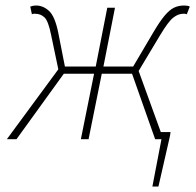

<svg xmlns="http://www.w3.org/2000/svg" viewBox="-20 -506 712 698"><path d="M534 172 567 0H554L560 -26H600L598 -12L556 172ZM5 0 192 -254 166 -378Q156 -429 142 -442.5Q128 -456 108 -456Q104 -456 102 -456Q100 -456 96 -454L90 -482Q100 -486 111 -486Q137 -486 158.5 -466Q180 -446 192 -386L216 -264H328L370 -478H398L356 -264H464L536 -386Q560 -427 578 -448.5Q596 -470 612.5 -478Q629 -486 650 -486Q656 -486 661.5 -485Q667 -484 670 -482L659 -454Q654 -456 651.5 -456Q649 -456 646 -456Q628 -456 610 -442Q592 -428 562 -378L484 -248L574 0H544L460 -238H350L302 0H274L322 -238H212L40 0Z"/></svg>

Font: Source Sans 3 VF
Style: Italic
Weight: 200
Italic angle: -11°
Designer: Paul D. Hunt
Foundry: Adobe Systems Incorporated
Version: Version 3.042;hotconv 1.0.118;makeotfexe 2.5.65603